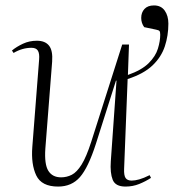

<svg xmlns="http://www.w3.org/2000/svg" viewBox="-20 -673 640 707"><path d="M194 14Q133 14 113.5 -27Q94 -68 99 -132L124 -453Q126 -476 119.5 -486.5Q113 -497 96 -497Q62 -497 30 -478L24 -487Q41 -501 64.5 -512Q88 -523 116 -523Q146 -523 160.5 -505Q175 -487 172 -446L147 -126Q143 -68 158 -44Q173 -20 205 -20Q226 -20 244.5 -29.5Q263 -39 280.5 -67Q298 -95 316 -151L430 -509H455L451 -397Q502 -415 527.5 -440.5Q553 -466 561.5 -494Q570 -522 570 -545Q570 -555 567.5 -558.5Q565 -562 554 -564L511 -573Q500 -588 500 -607Q500 -627 512 -640Q524 -653 547 -653Q573 -653 586.5 -634Q600 -615 600 -586Q600 -542 587 -502.5Q574 -463 541.5 -432Q509 -401 450 -382L437 -51Q436 -27 442.5 -17.5Q449 -8 465 -8Q477 -8 493 -12.5Q509 -17 531 -28L536 -18Q516 -5 492.5 4.5Q469 14 442 14Q405 14 395 -11Q385 -36 388 -79L409 -376H407L333 -143Q305 -56 274.5 -21Q244 14 194 14Z"/></svg>

Font: Display Extralight
Style: Italic
Weight: 200
Italic angle: -2°
Designer: Latin by Veronika Burian and Jose Scaglione. Greek by Irene Vlachou. Cyrillic by Vera Evstafieva
Foundry: TypeTogether
Version: Version 3.002